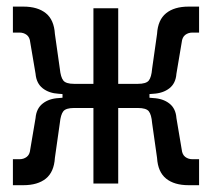

<svg xmlns="http://www.w3.org/2000/svg" viewBox="-20 -542 626 567"><path d="M18.1 4.9V-71.8H37.6Q49.8 -71.8 58.8 -78.6Q67.9 -85.4 69.3 -100.6L85 -193.4Q87.4 -221.7 106.2 -236.3Q125 -251 153.3 -252.4L164.6 -253.4V-264.2L153.3 -265.1Q125 -266.6 106.2 -281.2Q87.4 -295.9 85 -324.2L69.3 -417Q67.9 -432.1 58.8 -439Q49.8 -445.8 37.6 -445.8H18.1V-522.5H48.8Q91.3 -522.5 115.5 -502.9Q139.6 -483.4 142.1 -441.9L156.7 -338.9Q159.2 -314 167 -304.2Q174.8 -294.4 198.7 -294.4H255.9V-517.6H329.1V-294.4H387.2Q411.6 -294.4 419.4 -304.2Q427.2 -314 429.2 -338.9L443.8 -441.9Q446.3 -483.4 470.5 -502.9Q494.6 -522.5 537.1 -522.5H567.9V-445.8H548.3Q536.1 -445.8 527.1 -439Q518.1 -432.1 516.6 -417L501 -324.2Q499 -295.9 480.2 -281.2Q461.4 -266.6 432.6 -265.1L421.4 -264.2V-253.4L432.6 -252.4Q461.4 -251 480.2 -236.3Q499 -221.7 501 -193.4L516.6 -100.6Q518.1 -85.4 527.1 -78.6Q536.1 -71.8 548.3 -71.8H567.9V4.9H537.1Q494.6 4.9 470.5 -14.6Q446.3 -34.2 443.8 -75.7L429.2 -178.7Q427.2 -203.6 419.4 -213.4Q411.6 -223.1 387.2 -223.1H329.1V0H255.9V-223.1H198.7Q174.8 -223.1 167 -213.4Q159.2 -203.6 156.7 -178.7L142.1 -75.7Q139.6 -34.2 115.5 -14.6Q91.3 4.9 48.8 4.9Z"/></svg>

Font: Cascadia Code PL SemiLight
Style: Regular
Weight: 350
Monospace: yes
Designer: Aaron Bell
Foundry: Saja Typeworks
Version: Version 2404.023; ttfautohint (v1.8.4)